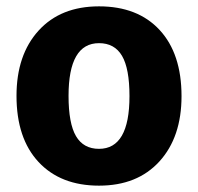

<svg xmlns="http://www.w3.org/2000/svg" viewBox="-20 -568 624 605"><path d="M292 -548Q414 -548 483 -473.5Q552 -399 552 -265Q552 -136 482.5 -59.5Q413 17 292 17Q171 17 101.5 -57.5Q32 -132 32 -266Q32 -395 101.5 -471.5Q171 -548 292 -548ZM292 -432Q196 -432 196 -266Q196 -179 219.5 -139Q243 -99 292 -99Q388 -99 388 -265Q388 -352 364.5 -392Q341 -432 292 -432Z"/></svg>

Font: Fira Sans
Style: Bold
Weight: 700
Designer: bBox Type GmbH & Carrois Corporate GbR & Edenspiekermann AG
Foundry: bBox Type GmbH & Carrois Corporate GbR & Edenspiekermann AG
Version: Version 4.301;PS 004.301;hotconv 1.0.88;makeotf.lib2.5.64775